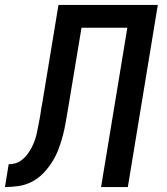

<svg xmlns="http://www.w3.org/2000/svg" viewBox="-55 -755 675 775"><path d="M-35 0 -20 -92Q-7 -92 6 -95.5Q19 -99 30 -107Q41 -115 50 -125.5Q59 -136 66 -147.5Q73 -159 78.5 -171.5Q84 -184 88 -196.5Q92 -209 94.5 -222Q97 -235 99.5 -247.5Q102 -260 104.5 -273Q107 -286 109 -299Q110 -308 111.5 -317Q113 -326 115 -335L181 -735H582L461 0H353L459 -643H274L220 -318Q215 -290 210.5 -263Q206 -236 199 -209Q192 -182 182 -155Q172 -128 156.5 -103Q141 -78 120.5 -56.5Q100 -35 74 -21.5Q48 -8 20 -4Q-8 0 -35 0Z"/></svg>

Font: Iosevka Curly SmBdExObl
Style: Regular
Weight: 600
Width: 7
Italic angle: -9°
Monospace: yes
Designer: Belleve Invis
Foundry: Belleve Invis
Version: Version 11.1.0; ttfautohint (v1.8.3)